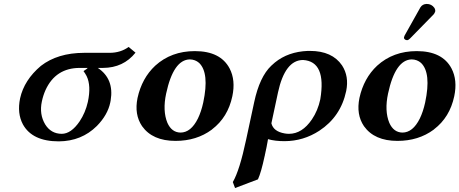

<svg xmlns="http://www.w3.org/2000/svg" viewBox="-20 -702 2321 970"><path d="M291.5 -25.9Q339.4 -25.9 382.3 -88.9Q411.6 -132.8 423.8 -187Q441.4 -269 417.5 -317.9Q410.6 -331.1 401.9 -342.8Q422.4 -356 423.3 -358.9H383.3Q261.2 -358.9 210 -247.1Q197.8 -219.7 191.4 -189Q177.7 -124.5 208.5 -73.2Q237.8 -26.4 291.5 -25.9ZM186.5 -369.1Q271 -434.6 404.3 -435.1H534.7Q589.4 -435.5 629.9 -464.8L664.6 -436Q603.5 -359.4 500.5 -358.9H474.1Q557.1 -303.7 539.1 -194.8Q538.1 -189 537.1 -184.1Q523.9 -121.1 469.2 -65.4Q392.1 11.2 277.3 12.2Q143.1 12.2 95.7 -73.7Q65.9 -129.4 81.5 -205.1Q102.1 -297.9 186.5 -369.1Z M939 -401.9Q856 -400.4 819.3 -229Q800.8 -142.1 825.7 -81.5Q847.2 -33.2 891.6 -32.2Q944.8 -32.2 980 -103.5Q996.6 -137.7 1006.8 -184.1Q1038.6 -334 985.8 -384.3Q966.3 -401.4 939 -401.9ZM674.8 -207Q696.8 -307.1 764.2 -370.1Q845.2 -443.8 964.4 -443.8Q1093.8 -443.8 1140.1 -356Q1170.9 -296.9 1153.8 -215.8Q1131.3 -109.4 1051.8 -48.8Q1050.3 -47.9 1049.8 -46.9Q973.1 9.8 866.7 9.8Q750.5 9.8 697.8 -64.5Q657.7 -123.5 674.8 -207Z M1598.1 -200.2Q1629.9 -391.6 1511.2 -398.9Q1419.9 -398.9 1384.3 -234.4Q1383.8 -232.4 1383.8 -231.9L1351.1 -79.1Q1361.3 -37.6 1418.5 -27.8Q1429.7 -25.9 1439.9 -25.9Q1506.3 -25.9 1555.7 -98.6Q1585.9 -143.1 1598.1 -200.2ZM1283.2 204.1 1167.5 248 1156.2 217.8Q1190.4 159.7 1223.6 2.9L1264.2 -186Q1291.5 -314 1350.6 -370.1Q1357.9 -377 1368.7 -386.2Q1436 -440.9 1535.2 -444.8Q1540.5 -444.8 1545.9 -444.8Q1658.2 -444.8 1708 -371.6Q1744.1 -316.4 1729 -242.2Q1701.7 -112.8 1593.3 -41.5Q1513.2 10.7 1418 11.2Q1368.7 11.2 1334 1Q1333 6.3 1331.1 17.6Q1329.1 30.3 1327.6 36.1V37.1L1327.1 38.1V39.1V40L1326.7 41V42L1326.2 43V43.9L1325.7 44.9V45.9V46.9L1325.2 47.9V48.8L1324.7 49.8V50.8L1324.2 51.8V52.7L1323.7 54.2V55.2V56.2L1323.2 57.1V58.1L1322.8 59.1V60.1L1322.3 61.5V62.5L1321.8 63.5V64.5L1321.3 65.4V66.4L1320.8 67.9V68.8V69.8L1320.3 70.8V71.8L1319.8 72.8V74.2L1319.3 75.2V76.2L1318.8 77.1V78.1L1318.4 79.1V80.6V81.5L1317.9 82.5V83.5L1317.4 84.5V85.4L1316.9 86.9Q1299.3 169.4 1283.2 204.1Z M2135.7 -682.1Q2160.2 -682.1 2174.3 -662.6Q2180.2 -652.8 2178.7 -644Q2175.8 -634.8 2170.4 -628.9L2050.8 -506.8Q2043 -499.5 2038.1 -499Q2024.9 -499 2021 -509.3Q2020.5 -511.7 2021 -513.2Q2022.5 -519 2023.9 -522L2104 -665Q2114.7 -681.6 2135.7 -682.1ZM2060.1 -401.9Q1977.1 -400.4 1940.4 -229Q1921.9 -142.1 1946.8 -81.5Q1968.3 -33.2 2012.7 -32.2Q2065.9 -32.2 2101.1 -103.5Q2117.7 -137.7 2127.9 -184.1Q2159.7 -334 2106.9 -384.3Q2087.4 -401.4 2060.1 -401.9ZM1795.9 -207Q1817.9 -307.1 1885.3 -370.1Q1966.3 -443.8 2085.4 -443.8Q2214.8 -443.8 2261.2 -356Q2292 -296.9 2274.9 -215.8Q2252.4 -109.4 2172.9 -48.8Q2171.4 -47.9 2170.9 -46.9Q2094.2 9.8 1987.8 9.8Q1871.6 9.8 1818.8 -64.5Q1778.8 -123.5 1795.9 -207Z"/></svg>

Font: Linux Libertine Slanted O
Style: Bold Slanted
Weight: 700
Designer: Philipp H. Poll
Foundry: Philipp H. Poll
Version: Version 5.0.0